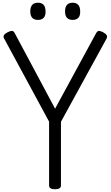

<svg xmlns="http://www.w3.org/2000/svg" viewBox="-20 -1374 811 1408"><path d="M383 14Q340 14 340 -14V-482L10 -1092Q3 -1104 8.5 -1115Q14 -1126 35 -1137Q54 -1147 66.5 -1147.5Q79 -1148 88 -1131L384 -577L685 -1131Q695 -1148 706.5 -1147.5Q718 -1147 737 -1137Q757 -1126 762.5 -1115Q768 -1104 762 -1092L427 -481V-14Q427 14 383 14ZM258 -1228Q231 -1228 216.5 -1243.5Q202 -1259 202 -1290Q202 -1322 216 -1338Q230 -1354 259 -1354Q286 -1354 300 -1338Q314 -1322 314 -1290Q315 -1259 300.5 -1243.5Q286 -1228 258 -1228ZM513 -1228Q485 -1228 471 -1243.5Q457 -1259 457 -1290Q457 -1322 471 -1338Q485 -1354 513 -1354Q540 -1354 554 -1338Q568 -1322 568 -1290Q569 -1259 554.5 -1243.5Q540 -1228 513 -1228Z"/></svg>

Font: Playwrite BR
Style: Regular
Weight: 400
Designer: Veronika Burian, José Scaglione
Foundry: TypeTogether
Version: Version 1.002